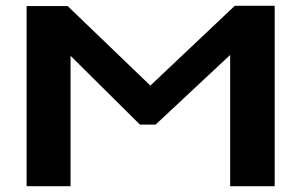

<svg xmlns="http://www.w3.org/2000/svg" viewBox="-20 -644 1040 664"><path d="M72 0V-623H214L500 -348L792 -624H930V0H776V-454L518 -213H464L224 -451V0Z"/></svg>

Font: Inconsolata UltraExpanded Black
Style: Regular
Weight: 900
Width: 9
Monospace: yes
Designer: Raph Levien, Cyreal, Brenton Simpson
Foundry: Raph Levien, Cyreal, Google
Version: Version 3.001; ttfautohint (v1.8.2.53-6de2)